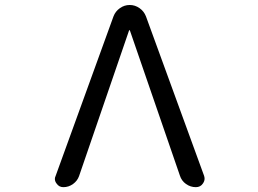

<svg xmlns="http://www.w3.org/2000/svg" viewBox="-20 -775 1040 774"><path d="M503.9 -651.4Q503.9 -653.3 502 -653.3Q500 -653.3 500 -651.4L298.8 -65.4Q292 -45.9 274.4 -33.2Q256.8 -20.5 235.4 -20.5Q217.8 -20.5 208 -35.2Q201.2 -43.9 201.2 -53.7Q201.2 -59.6 204.1 -65.4L437.5 -709Q445.3 -729.5 463.4 -742.2Q481.4 -754.9 502.9 -754.9Q524.4 -754.9 542.5 -742.2Q560.5 -729.5 568.4 -709L802.7 -66.4Q804.7 -60.5 804.7 -54.7Q804.7 -44.9 797.9 -35.2Q788.1 -20.5 769.5 -20.5Q748 -20.5 730 -33.2Q711.9 -45.9 705.1 -67.4Z"/></svg>

Font: Rounded Mgen+ 2m regular
Style: Regular
Weight: 400
Designer: [Source Han Sans]
Ryoko NISHIZUKA  (kana & ideographs); Paul D. Hunt (Latin, Greek & Cyrillic); Wenlong ZHANG  (bopomofo
Version: Version 1.059.20150602